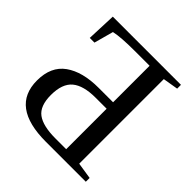

<svg xmlns="http://www.w3.org/2000/svg" viewBox="-176 -790 926 926"><g transform="rotate(45 287.0 -327.5)"><path d="M292 -320Q209 -320 169.5 -287Q130 -254 130 -177Q130 -102 169.5 -73Q209 -44 294 -44H367V-320ZM33 -179Q33 -274 96 -319Q159 -364 269 -364H367V-613H266Q171 -613 127 -603L100 -504H68L74 -655H539V-629L461 -616V-39L545 -26V0H273Q33 0 33 -179Z"/></g></svg>

Font: Libra Serif Modern
Style: Regular
Weight: 400
Designer: Stefan Peev, Context Ltd
Foundry: Stefan Peev, Context Ltd
Version: Version 1.000